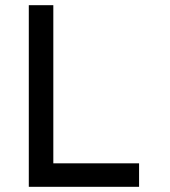

<svg xmlns="http://www.w3.org/2000/svg" viewBox="-20 -720 656 740"><path d="M91 0V-700H185.5V-90.5H516V0Z"/></svg>

Font: Overpass Mono Light Medium
Style: Regular
Weight: 500
Monospace: yes
Version: Version 4.000